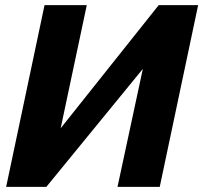

<svg xmlns="http://www.w3.org/2000/svg" viewBox="-20 -730 794 750"><path d="M4 0 154 -710H319L217 -229L600 -710H754L604 0H439L538 -461L161 0Z"/></svg>

Font: Raleway ExtraBold
Style: Italic
Weight: 800
Italic angle: -12°
Designer: Matt McInerney, Pablo Impallari, Rodrigo Fuenzalida
Foundry: Matt McInerney, Pablo Impallari, Rodrigo Fuenzalida
Version: Version 4.026